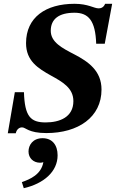

<svg xmlns="http://www.w3.org/2000/svg" viewBox="-20 -688 610 1010"><path d="M63 13C67 -6 80 -18 96 -18C116 -18 129 12 224 12C391 12 514 -71 514 -217C514 -316 444 -364 371 -402C307 -435 247 -466 247 -526C247 -588 290 -621 372 -621C446 -621 482 -579 486 -458H531L570 -668H533C525 -648 510 -644 499 -644C474 -644 444 -668 372 -668C221 -668 117 -597 117 -461C117 -368 179 -329 249 -290C309 -257 366 -225 366 -156C366 -71 293 -44 220 -44C141 -44 110 -75 106 -203H58L21 13ZM105 302C210 278 283 215 283 129C283 75 255 39 204 39C153 39 130 75 130 109C130 144 156 168 191 168C198 168 202 167 208 165C197 230 138 255 95 270Z"/></svg>

Font: STIX Two Text
Style: Bold Italic
Weight: 700
Italic angle: -12°
Designer: Ross Mills, John Hudson & Paul Hanslow, Tiro Typeworks Ltd; with prior portions MicroPress Inc. and Coen Hoffman, Elsevi
Foundry: Tiro Typeworks Ltd
Version: Version 2.13 b171